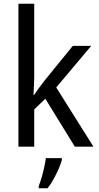

<svg xmlns="http://www.w3.org/2000/svg" viewBox="-20 -780 525 1021"><path d="M162 -370Q162 -350 160.5 -324Q159 -298 158 -276H162Q171 -290 187 -312Q203 -334 215 -349L367 -536H465L279 -315L477 0H378L221 -255L162 -198V0H78V-760H162ZM309 70Q304 91 292 118Q280 145 265 172.5Q250 200 233 221H186V209Q193 192 201 165Q209 138 215 110Q221 82 224 61H309Z"/></svg>

Font: Noto Sans Sinhala SemiCondensed
Style: Regular
Weight: 400
Width: 4
Designer: Jelle Bosma - Monotype Design Team
Foundry: Monotype Imaging Inc.
Version: Version 2.006; ttfautohint (v1.8.4.7-5d5b)